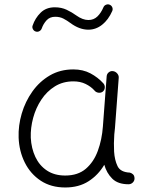

<svg xmlns="http://www.w3.org/2000/svg" viewBox="-20 -831 679 871"><path d="M275.9 -34.7Q333.5 -34.7 369.4 -65.4Q405.3 -96.2 423.8 -146.7Q442.4 -197.3 446.8 -257.3L463.9 -484.9Q464.8 -496.1 473.4 -502.9Q481.9 -509.8 492.7 -508.3Q503.9 -506.8 511.7 -497.8Q519.5 -488.8 518.6 -478L501.5 -250Q500.5 -235.4 498.5 -221.2Q497.1 -201.7 496.8 -181.4Q496.6 -161.1 497.6 -143.1Q500 -105 513.2 -77.4Q526.4 -49.8 569.3 -47.9Q577.1 -45.9 583.5 -40Q589.8 -34.2 590.3 -22Q590.3 -10.7 582.3 -2.9Q574.2 4.9 563 4.9Q515.1 4.9 489.5 -20.3Q463.9 -45.4 453.1 -83.5Q425.8 -37.1 381.8 -8.8Q337.9 19.5 275.9 19.5Q211.4 19.5 164.8 -11.2Q118.2 -42 92.5 -93.5Q66.9 -145 64.5 -206.5Q62.5 -261.2 78.6 -315.9Q94.7 -370.6 127 -416Q159.2 -461.4 206.1 -488.8Q252.9 -516.1 312.5 -516.1Q356.4 -516.1 390.1 -498.3Q423.8 -480.5 449.2 -452.6Q456.5 -443.8 455.3 -432.6Q454.1 -421.4 445.8 -415Q437 -408.7 425.5 -410.6Q414.1 -412.6 407.2 -421.9Q392.1 -438.5 368.2 -450.2Q344.2 -461.9 313 -461.9Q265.6 -461.9 229 -439.2Q192.4 -416.5 167.5 -378.9Q142.6 -341.3 130.4 -296.1Q118.2 -251 119.6 -206.1Q122.1 -158.2 140.4 -119.1Q158.7 -80.1 192.9 -57.4Q227.1 -34.7 275.9 -34.7ZM142.1 -688Q133.8 -690.4 129.4 -698.7Q125 -707 127.9 -714.8Q139.2 -748.5 164.1 -773.2Q189 -797.9 228.5 -797.9Q258.8 -797.9 282.5 -786.6Q306.2 -775.4 325.7 -761.2Q355 -740.2 380.9 -740.2Q405.3 -740.2 421.9 -756.3Q438.5 -772.5 449.2 -797.9Q452.6 -806.2 461.2 -809.6Q469.7 -813 477.5 -809.6Q485.8 -806.2 489.3 -797.9Q492.7 -789.6 489.3 -781.2Q471.7 -741.2 443.4 -718.8Q415 -696.3 380.9 -696.3Q340.3 -696.3 299.3 -726.6Q283.7 -738.3 267.6 -746.6Q251.5 -754.9 230.5 -754.9Q205.6 -754.9 190.9 -738.5Q176.3 -722.2 169.4 -702.1Q166.5 -693.8 158.4 -689.5Q150.4 -685.1 142.1 -688Z"/></svg>

Font: Mikhak-FD Light
Style: Regular
Weight: 300
Designer: Amin Abedi
Version: Version 3.2